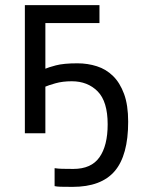

<svg xmlns="http://www.w3.org/2000/svg" viewBox="-20 -520 575 749"><path d="M157 0H77V-500H368V-430H157V-252Q168 -257 198 -265Q228 -273 282 -273Q322 -273 358 -261.5Q394 -250 421 -223.5Q448 -197 464 -153.5Q480 -110 480 -45Q480 86 427.5 147.5Q375 209 263 209Q230 209 215.5 208.5Q201 208 193 206V136Q206 138 221.5 138.5Q237 139 266 139Q336 139 368 93.5Q400 48 400 -35Q400 -124 361 -163.5Q322 -203 260 -203Q224 -203 196 -195Q168 -187 157 -182Z"/></svg>

Font: PT Sans
Style: Regular
Weight: 400
Version: Version 2.003W OFL; ttfautohint (v1.6)